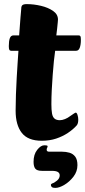

<svg xmlns="http://www.w3.org/2000/svg" viewBox="-20 -671 413 933"><path d="M183 13Q115.8 13 85.9 -25.3Q55.9 -63.6 55.9 -133.2Q55.9 -169.6 57.4 -211.2Q58.9 -252.7 61.2 -293.2Q63.6 -333.6 65.8 -367.9Q68.1 -402.2 69.6 -424.3H34.4Q28.1 -424.3 25.5 -428.8Q22.8 -433.3 22.8 -446.6Q22.8 -471.7 27.8 -485.4Q32.8 -499 45.6 -499H73.1Q74.9 -521.6 76.4 -544.1Q77.9 -566.6 79.5 -585.4Q81.1 -604.2 82.2 -616.2Q83.3 -628.2 83.3 -629.6Q83.3 -641.2 89 -646.1Q94.7 -651 110.5 -651Q144.1 -651 179.1 -642.7Q214 -634.4 237.8 -618Q261.7 -601.5 261.7 -575.9Q261.7 -574.2 260.7 -562.6Q259.7 -551.1 257.9 -534.5Q256 -518 253.7 -499H362Q368.2 -499 370.6 -495.2Q373 -491.5 373 -477.4Q373 -453.8 367.6 -439.1Q362.2 -424.3 350 -424.3H248Q244.9 -404.4 241.9 -374.3Q238.9 -344.2 236.2 -308.2Q233.5 -272.3 231.6 -235.5Q229.7 -198.7 229.7 -164.3Q229.7 -136.7 232.8 -119.4Q235.9 -102.1 245.2 -94.5Q254.4 -86.9 270.9 -86.9Q282.1 -86.9 295.9 -92.4Q309.6 -98 321.5 -107.2Q329.8 -112.9 337.8 -118.3Q345.8 -123.7 348.1 -123.7Q353.1 -123.7 356.7 -112.4Q360.3 -101.1 360.3 -89.8Q360.3 -70.8 353.1 -62Q335.7 -42.3 310.1 -25.2Q284.5 -8.1 252.7 2.5Q220.9 13 183 13ZM248.9 242.1Q236.8 242.1 232.1 238Q227.3 233.9 227.3 228.1Q227.3 223.1 233.1 220.6Q243.9 217.6 257.1 206.6Q270.2 195.6 270.2 181.1Q270.2 170.4 261.3 164.8Q252.3 159.2 231.6 159.2H184.3Q159.9 159.2 151.5 148.6Q143.1 138.1 143.1 115.3Q143.1 79.4 160.7 57.2Q178.2 35 195.3 35Q199 35 205.2 35.6Q211.3 36.2 211.3 40Q211.3 43.3 209.1 47.3Q206.8 51.3 206.8 56.8Q206.8 66.1 219.1 66.1H281.3Q300.5 66.1 317.6 71.1Q334.8 76.1 345.5 90.2Q356.3 104.4 356.3 131.4Q356.3 162.4 337 187.5Q317.7 212.5 292.7 227.3Q267.6 242.1 248.9 242.1Z"/></svg>

Font: Briem Hand Thin
Style: Regular
Weight: 100
Designer: Gunnlaugur SE Briem, Eben Sorkin
Foundry: Sorkin Type Co.
Version: Version 1.003